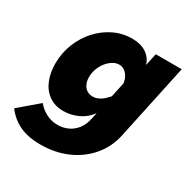

<svg xmlns="http://www.w3.org/2000/svg" viewBox="-236 -685 1033 1058"><g transform="rotate(30 281.0 -156.5)"><path d="M159 223Q80 223 25.5 197Q-29 171 -65 122L57 18Q78 45 112 63.5Q146 82 188 82Q220 82 250 69Q280 56 303 27.5Q326 -1 335 -48L342 -82Q313 -41 268 -20.5Q223 0 176 0Q123 0 85 -26.5Q47 -53 27.5 -99.5Q8 -146 8 -204Q8 -273 32 -333Q56 -393 97.5 -438.5Q139 -484 193 -510Q247 -536 307 -536Q360 -536 396 -513.5Q432 -491 445 -448L462 -526H627L525 -48Q508 34 456.5 95Q405 156 328.5 189.5Q252 223 159 223ZM277 -150Q289 -150 300 -153.5Q311 -157 322.5 -163.5Q334 -170 345 -180.5Q356 -191 368 -204L388 -298Q385 -322 374.5 -339.5Q364 -357 349.5 -366.5Q335 -376 317 -376Q296 -376 276.5 -364Q257 -352 241 -332Q225 -312 215.5 -286.5Q206 -261 206 -233Q206 -209 214.5 -190Q223 -171 239 -160.5Q255 -150 277 -150Z"/></g></svg>

Font: Raleway Thin Black
Style: Italic
Weight: 900
Italic angle: -12°
Version: Version 4.026